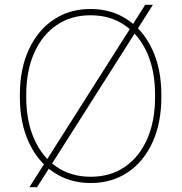

<svg xmlns="http://www.w3.org/2000/svg" viewBox="-20 -759 767 807"><path d="M361.3 10.3Q272.9 10.3 205.8 -34.7Q138.7 -79.6 101.1 -160.9Q63.5 -242.2 63.5 -351.1V-359.9Q63.5 -468.8 100.8 -550Q138.2 -631.3 205.1 -676.3Q272 -721.2 360.4 -721.2Q448.7 -721.2 515.9 -676.3Q583 -631.3 620.6 -550Q658.2 -468.8 658.2 -359.9V-351.1Q658.2 -241.7 620.8 -160.4Q583.5 -79.1 516.6 -34.4Q449.7 10.3 361.3 10.3ZM361.3 -16.1Q443.8 -16.1 504.6 -57.6Q565.4 -99.1 598.6 -174.6Q631.8 -250 631.8 -351.1V-360.8Q631.8 -461.4 598.4 -536.6Q564.9 -611.8 503.9 -653.3Q442.9 -694.8 360.4 -694.8Q278.3 -694.8 217.8 -653.3Q157.2 -611.8 123.8 -536.6Q90.3 -461.4 90.3 -360.8V-351.1Q90.3 -250 123.8 -174.6Q157.2 -99.1 218 -57.6Q278.8 -16.1 361.3 -16.1ZM103.5 27.8 590.3 -738.8H622.6L135.7 27.8Z"/></svg>

Font: Roboto Slab Thin
Style: Regular
Weight: 100
Designer: Google
Version: Version 2.000; ttfautohint (v1.8.1.43-b0c9)